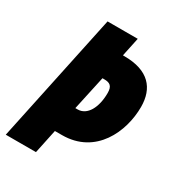

<svg xmlns="http://www.w3.org/2000/svg" viewBox="-178 -817 840 920"><g transform="rotate(30 242.5 -357.0)"><path d="M-5 0H162L190 -133H229C415 -133 490 -302 490 -439C490 -542 434 -610 299 -610H291L313 -714H146ZM233 -277H220L261 -466H270C302 -466 318 -456 318 -417C318 -336 285 -277 233 -277Z"/></g></svg>

Font: Noto Sans ExtraCondensed Black
Style: Italic
Weight: 900
Width: 2
Italic angle: -12°
Designer: Monotype Design Team
Foundry: Monotype Imaging Inc.
Version: Version 2.013